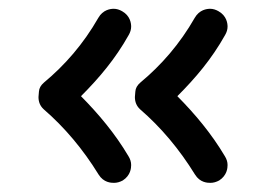

<svg xmlns="http://www.w3.org/2000/svg" viewBox="-20 -520 579 426"><path d="M466.3 -119.6C483.9 -130.9 484.9 -147.5 484.9 -153.8C484.9 -160.6 482.9 -167 479 -173.3C449.2 -223.6 412.6 -267.1 373.5 -306.6C414.1 -347.2 449.7 -389.2 479.5 -442.4C482.9 -448.2 484.9 -454.6 484.9 -460.9C484.9 -468.3 482.9 -484.9 464.8 -495.1C459 -498.5 452.6 -500.5 446.3 -500.5C439 -500.5 422.4 -498.5 412.1 -480.5C378.9 -422.4 337.9 -375.5 291.5 -336.9C284.2 -330.6 280.8 -324.2 280.3 -316.9C279.8 -309.6 279.3 -305.7 279.3 -304.7C279.3 -293.5 283.2 -284.7 290.5 -277.8C337.4 -237.3 377.9 -189 412.6 -132.8C423.8 -114.7 440.4 -114.3 446.8 -114.3C453.6 -114.3 460 -116.2 466.3 -119.6ZM252.4 -119.6C270 -130.9 271 -147.5 271 -153.8C271 -160.6 269 -167 265.1 -173.3C235.4 -223.6 198.7 -267.1 159.7 -306.6C200.2 -347.2 235.8 -389.2 265.6 -442.4C269 -448.2 271 -454.6 271 -460.9C271 -468.3 269 -484.9 251 -495.1C245.1 -498.5 238.8 -500.5 232.4 -500.5C225.1 -500.5 208.5 -498.5 198.2 -480.5C165 -422.4 124 -375.5 77.6 -336.9C70.3 -330.6 66.9 -324.2 66.4 -316.9C65.9 -309.6 65.4 -305.7 65.4 -304.7C65.4 -293.5 69.3 -284.7 76.7 -277.8C123.5 -237.3 164.1 -189 198.7 -132.8C210 -114.7 226.6 -114.3 232.9 -114.3C239.7 -114.3 246.1 -116.2 252.4 -119.6Z"/></svg>

Font: Mikhak SemiBold
Style: Regular
Weight: 600
Designer: Amin Abedi
Version: Version 3.2